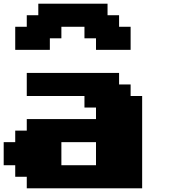

<svg xmlns="http://www.w3.org/2000/svg" viewBox="-20 -1020 915 1040"><path d="M125 0H750V-500H687.5V-562.5H625V-625H125V-500H437.5V-437.5H500V-375H125V-312.5H62.5V-250H0V-125H62.5V-62.5H125ZM500 -125H312.5V-250H500ZM500 -750H687.5V-875H625V-937.5H562.5V-1000H187.5V-937.5H125V-875H62.5V-750H250V-812.5H312.5V-875H437.5V-812.5H500Z"/></svg>

Font: Faithful 32x
Style: Bold
Weight: 400
Foundry: Faithful Resource Pack
Version: Version 1.0; January 27, 2023